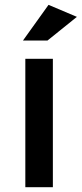

<svg xmlns="http://www.w3.org/2000/svg" viewBox="-20 -776 339 796"><path d="M75.2 -607.9 181.2 -755.9 298.8 -706.1 176.8 -607.9ZM85 0V-532.2H199.2V0Z"/></svg>

Font: Trueno
Style: Regular
Weight: 400
Designer: Julieta Ulanovsky
Foundry: Julieta Ulanovsky
Version: Version 3.001b | FøM Fix